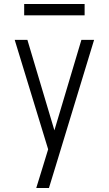

<svg xmlns="http://www.w3.org/2000/svg" viewBox="-20 -933 540 953"><path d="M160 0Q168 -27 176.5 -53.5Q185 -80 193 -107L219 -192L53 -735H116L250 -286L384 -735H447L257 -111L223 0ZM400 -857H100V-913H400Z"/></svg>

Font: Iosevka Custom Light
Style: Regular
Weight: 300
Monospace: yes
Designer: Belleve Invis
Foundry: Belleve Invis
Version: Version 27.3.5